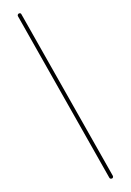

<svg xmlns="http://www.w3.org/2000/svg" viewBox="-51 -739 531 778"><g transform="rotate(-5 214.0 -350.0)"><path d="M362.3 -4.9 50.8 -688.5Q48.8 -692.4 51.3 -696.3Q53.7 -700.2 58.6 -700.2Q63.5 -700.2 65.4 -695.3L377 -11.7Q378.9 -7.8 377 -3.9Q375 0 370.1 0Q364.3 0 362.3 -4.9Z"/></g></svg>

Font: Olivea
Style: LigaturesFont
Weight: 400
Designer: Achmad Aprilia Pratama
Version: Version 001.000